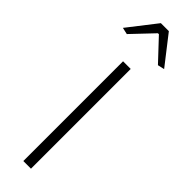

<svg xmlns="http://www.w3.org/2000/svg" viewBox="-304 -839 833 833"><g transform="rotate(45 112.5 -422.5)"><path d="M-14 -714 88 -845H137L239 -714L208 -707L116 -805H110L17 -707ZM89 -612H136V0H89Z"/></g></svg>

Font: Athiti Light
Style: Regular
Weight: 300
Designer: CadsonDemak Team
Foundry: CadsonDemak
Version: Version 1.032